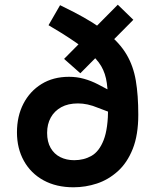

<svg xmlns="http://www.w3.org/2000/svg" viewBox="-20 -787 669 815"><path d="M321 -476 252 -537 480 -767 546 -703ZM292 8Q219 8 165 -21.5Q111 -51 81.5 -104Q52 -157 52 -225Q52 -294 79.5 -347Q107 -400 156.5 -430.5Q206 -461 273 -461Q306 -461 336.5 -452.5Q367 -444 396 -429L449 -401L455 -307L397 -329Q373 -339 352 -343.5Q331 -348 311 -348Q269 -348 240 -332Q211 -316 195.5 -288Q180 -260 180 -223Q180 -185 195 -159Q210 -133 236 -120Q262 -107 295 -107Q336 -107 368.5 -125.5Q401 -144 420 -192.5Q439 -241 439 -331Q439 -393 433.5 -434Q428 -475 409.5 -506.5Q391 -538 351.5 -570Q312 -602 244 -645L186 -680L235 -765L293 -736Q380 -691 434 -648Q488 -605 517 -556Q546 -507 556.5 -445Q567 -383 567 -300Q567 -214 543.5 -155Q520 -96 480 -60Q440 -24 391.5 -8Q343 8 292 8Z"/></svg>

Font: REM Medium
Style: Regular
Weight: 500
Designer: Octavio Pardo
Foundry: Ashler Design
Version: Version 1.005;gftools[0.9.28]